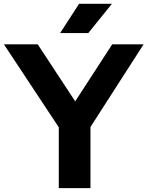

<svg xmlns="http://www.w3.org/2000/svg" viewBox="-44 -968 759 988"><path d="M258.5 0V-313L-24 -740H150L343 -446.5L533.5 -740H695L421.5 -314.5V0ZM265.5 -798 363 -948.5H532L410.5 -798Z"/></svg>

Font: Encode Sans Semi Expanded
Style: Bold
Weight: 700
Width: 6
Designer: Multiple Designers
Foundry: Impallari Type
Version: Version 3.000; ttfautohint (v1.8.3) -l 8 -r 50 -G 200 -x 14 